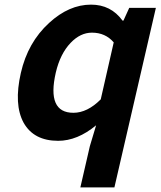

<svg xmlns="http://www.w3.org/2000/svg" viewBox="-20 -594 693 829"><path d="M368 37 395 -53Q314 14 231 14Q126 14 82 -64Q39 -143 70 -279Q100 -411 192 -495Q278 -574 373 -574Q459 -574 509 -505H513L538 -560H653L474 215H327ZM415 -165 471 -411Q435 -453 377 -453Q327 -453 285 -409Q240 -362 221 -281Q181 -107 297 -107Q357 -107 415 -165Z"/></svg>

Font: KaiGen Gothic CN Bold
Style: Bold
Weight: 700
Designer: Ryoko NISHIZUKA  (kana & ideographs); Paul D. Hunt (Latin, Greek & Cyrillic); Wenlong ZHANG  (bopomofo); Sandoll Communi
Foundry: Adobe Systems Incorporated
Version: Version 1.002.20150501